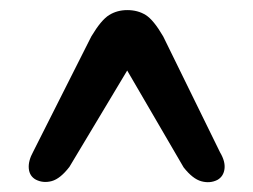

<svg xmlns="http://www.w3.org/2000/svg" viewBox="-20 -736 514 390"><path d="M265.5 -638H212L353 -396Q371.5 -372.5 389 -367.8Q406.5 -363 421.5 -370.5Q434 -377.5 436 -392.8Q438 -408 427 -426.5L311.5 -662Q292 -695.5 276 -705.5Q260 -715.5 238.5 -715.5Q218 -715.5 201.8 -705.5Q185.5 -695.5 165.5 -662L47.5 -428Q37 -409 38.5 -393.5Q40 -378 53 -371Q68 -363.5 85.2 -368.2Q102.5 -373 121 -397Z"/></svg>

Font: Fraunces ExtraBold
Style: Regular
Weight: 800
Version: Version 1.000;[b76b70a41]